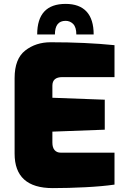

<svg xmlns="http://www.w3.org/2000/svg" viewBox="-20 -960 644 986"><path d="M55 -171V-559Q55 -658 109.5 -700.5Q164 -743 240 -743Q420 -743 568 -728V-564H300Q249 -564 249 -520V-458L518 -448V-294L249 -284V-228Q249 -202 260.5 -189Q272 -176 292 -176H568V-12Q506 -3 418.5 1.5Q331 6 251 6Q55 6 55 -171ZM461 -783H372Q372 -820 356 -836.5Q340 -853 317 -853Q262 -853 262 -783H171Q171 -940 317 -940Q388 -940 424.5 -900.5Q461 -861 461 -783Z"/></svg>

Font: Exo Black
Style: Regular
Weight: 900
Designer: Natanael Gama
Foundry: Natanael Gama
Version: Version 1.500; ttfautohint (v1.6)